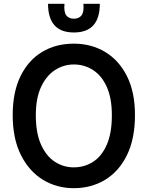

<svg xmlns="http://www.w3.org/2000/svg" viewBox="-20 -970 773 1005"><path d="M366 15Q277 15 204.8 -29Q132.5 -73 89.5 -158.5Q46.5 -244 46.5 -368Q46.5 -488 87.5 -571.5Q128.5 -655 200.5 -698.2Q272.5 -741.5 366.5 -741.5Q457.5 -741.5 530 -698.2Q602.5 -655 644.5 -571.5Q686.5 -488 686.5 -368Q686.5 -244 644.8 -158.5Q603 -73 530.5 -29Q458 15 366 15ZM366 -94Q422 -94 467.2 -123Q512.5 -152 539 -212.5Q565.5 -273 565.5 -367Q565.5 -456 539 -515Q512.5 -574 467.2 -603.2Q422 -632.5 366.5 -632.5Q313 -632.5 267.8 -603.2Q222.5 -574 195 -515Q167.5 -456 167.5 -367Q167.5 -273 195 -212.5Q222.5 -152 267.5 -123Q312.5 -94 366 -94ZM367 -800Q231.5 -800 231.5 -950H317.5Q313.5 -906.5 327.2 -889.2Q341 -872 367 -872Q392.5 -872 406.5 -889.2Q420.5 -906.5 416.5 -950H502.5Q502.5 -800 367 -800Z"/></svg>

Font: Spline Sans Medium
Style: Regular
Weight: 500
Designer: Eben Sorkin, Mirko Velimirovic
Foundry: Sorkin Type
Version: Version 1.000; ttfautohint (v1.8.3)